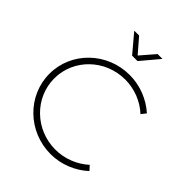

<svg xmlns="http://www.w3.org/2000/svg" viewBox="-250 -1059 1202 1202"><g transform="rotate(45 351.5 -457.5)"><path d="M231 -916 332 -796H380L481 -916H438L356 -821L274 -916ZM628 -574 653 -606C588 -664 501 -700 407 -700C208 -700 46 -544 46 -350C46 -156 208 1 407 1C500 1 589 -36 654 -96L628 -125C569 -72 491 -40 408 -40C231 -40 88 -179 88 -351C88 -522 231 -660 408 -660C491 -660 570 -628 628 -574Z"/></g></svg>

Font: Montserrat ExtraLight
Style: Regular
Weight: 250
Designer: Julieta Ulanovsky
Foundry: Julieta Ulanovsky
Version: Version 4.000